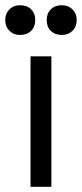

<svg xmlns="http://www.w3.org/2000/svg" viewBox="-24 -716 314 736"><path d="M53 -582Q28 -582 12 -598Q-4 -614 -4 -639Q-4 -664 12 -680Q28 -696 53 -696Q79 -696 95 -680.5Q111 -665 111 -639Q111 -613 95 -597.5Q79 -582 53 -582ZM213 -582Q187 -582 171 -597.5Q155 -613 155 -639Q155 -665 171 -680.5Q187 -696 213 -696Q238 -696 254 -680Q270 -664 270 -639Q270 -614 254 -598Q238 -582 213 -582ZM173 -500V0H93V-500Z"/></svg>

Font: Elaine Sans
Style: Regular
Weight: 400
Designer: Wei Huang
Foundry: Wei Huang
Version: Version 2.001;December 24, 2019;FontCreator 12.0.0.2547 64-b